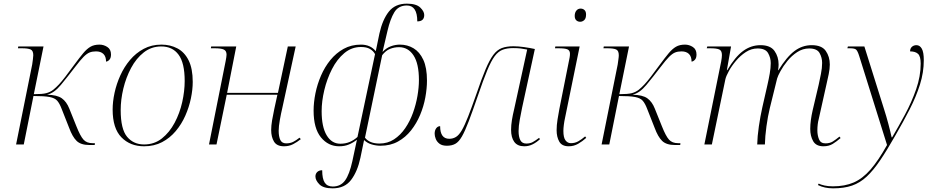

<svg xmlns="http://www.w3.org/2000/svg" viewBox="-20 -790 5095 1050"><path d="M469 3Q422 3 399 -19.5Q376 -42 358 -91L317 -195Q306 -224 293 -239Q280 -254 251 -259.5Q222 -265 163 -265L110 0H68L156 -437Q158 -453 160 -466Q162 -479 162 -488Q162 -513 147.5 -519.5Q133 -526 100 -526H78L80 -536H218L165 -275Q212 -275 233 -280.5Q254 -286 271 -299Q287 -312 302 -328Q317 -344 337 -370Q357 -396 387 -437Q415 -475 435 -499Q455 -523 475 -534.5Q495 -546 524 -546Q547 -546 567 -533Q587 -520 587 -492Q587 -473 578.5 -463.5Q570 -454 560 -453Q560 -481 545.5 -495Q531 -509 505 -509Q485 -509 470 -503Q455 -497 437 -479Q419 -461 391 -424Q349 -369 312.5 -325Q276 -281 237 -272Q292 -271 318 -252.5Q344 -234 359 -196L398 -99Q419 -46 436.5 -26.5Q454 -7 486 -7H499L498 3Z M768 10Q692 10 644 -39Q596 -88 596 -191Q596 -234 606.5 -282.5Q617 -331 638 -377.5Q659 -424 691 -462Q723 -500 766 -523Q809 -546 863 -546Q911 -546 950 -525.5Q989 -505 1011.5 -460Q1034 -415 1034 -342Q1034 -300 1024 -252Q1014 -204 993.5 -157.5Q973 -111 941 -73Q909 -35 866 -12.5Q823 10 768 10ZM768 0Q824 0 865.5 -33Q907 -66 935 -118.5Q963 -171 976.5 -231.5Q990 -292 990 -347Q990 -446 956.5 -491Q923 -536 862 -536Q808 -536 766.5 -503.5Q725 -471 697 -418.5Q669 -366 654.5 -305.5Q640 -245 640 -188Q640 -84 675 -42Q710 0 768 0Z M1533 10Q1494 10 1478.5 -15.5Q1463 -41 1463 -79Q1463 -102 1468 -132Q1473 -162 1480 -194L1497 -272H1220L1164 0H1123L1214 -456Q1216 -467 1217.5 -476Q1219 -485 1219 -491Q1219 -512 1204 -519Q1189 -526 1155 -526H1133L1135 -536H1272L1222 -282H1500L1554 -536H1597L1524 -200Q1517 -171 1510.5 -134.5Q1504 -98 1504 -75Q1504 -43 1513 -24.5Q1522 -6 1545 -6Q1567 -6 1583 -14Q1599 -22 1618 -37L1625 -29Q1605 -13 1583 -1.5Q1561 10 1533 10Z M1799 240Q1748 240 1726.5 218Q1705 196 1705 175Q1705 160 1715 150.5Q1725 141 1742 141Q1742 188 1756 209Q1770 230 1800 230Q1843 230 1867 197Q1891 164 1907 91L1932 -26Q1912 -10 1888.5 0Q1865 10 1835 10Q1775 10 1735 -39Q1695 -88 1695 -185Q1695 -230 1705 -279.5Q1715 -329 1735.5 -376.5Q1756 -424 1787 -462Q1818 -500 1859.5 -523Q1901 -546 1954 -546Q2006 -546 2035 -510L2055 -607Q2072 -683 2106.5 -726.5Q2141 -770 2205 -770Q2256 -770 2278 -749Q2300 -728 2300 -708Q2300 -673 2262 -673Q2262 -760 2205 -760Q2159 -760 2136.5 -723Q2114 -686 2099 -621L2072 -506Q2093 -528 2117.5 -537Q2142 -546 2167 -546Q2208 -546 2241.5 -526Q2275 -506 2295 -463Q2315 -420 2315 -349Q2315 -306 2306 -257Q2297 -208 2277.5 -161.5Q2258 -115 2228 -77Q2198 -39 2156.5 -16Q2115 7 2061 7Q2037 7 2013 0Q1989 -7 1971 -24L1951 73Q1935 148 1900 194Q1865 240 1799 240ZM1841 -4Q1869 -4 1892 -13.5Q1915 -23 1935 -41L2031 -494Q2022 -511 2003.5 -522Q1985 -533 1954 -533Q1903 -533 1863 -499.5Q1823 -466 1795.5 -412Q1768 -358 1753.5 -297Q1739 -236 1739 -182Q1739 -96 1766.5 -50Q1794 -4 1841 -4ZM2055 -5Q2100 -5 2135 -28Q2170 -51 2196 -89Q2222 -127 2238.5 -173Q2255 -219 2263 -265.5Q2271 -312 2271 -352Q2271 -442 2241.5 -487Q2212 -532 2162 -532Q2136 -532 2112.5 -522.5Q2089 -513 2070 -488L1976 -37Q2001 -5 2055 -5Z M2847 10Q2810 10 2792.5 -14Q2775 -38 2775 -80Q2775 -105 2779.5 -133Q2784 -161 2792 -194L2863 -519Q2843 -523 2827 -525Q2811 -527 2786 -527Q2753 -527 2729 -518Q2705 -509 2685.5 -483Q2666 -457 2644.5 -405Q2623 -353 2594 -268Q2564 -181 2543.5 -127Q2523 -73 2506 -43.5Q2489 -14 2470 -3.5Q2451 7 2424 7Q2398 7 2383.5 -4Q2369 -15 2363 -30.5Q2357 -46 2357 -59Q2357 -77 2365.5 -88.5Q2374 -100 2387 -100Q2387 -31 2437 -31Q2457 -31 2473.5 -41Q2490 -51 2505.5 -77.5Q2521 -104 2540 -152.5Q2559 -201 2586 -278Q2614 -360 2635.5 -411Q2657 -462 2677.5 -489.5Q2698 -517 2724 -527Q2750 -537 2788 -537Q2814 -537 2846 -532.5Q2878 -528 2905 -522L2835 -200Q2829 -171 2822.5 -135.5Q2816 -100 2816 -73Q2816 -42 2825.5 -23.5Q2835 -5 2858 -5Q2879 -5 2893.5 -13Q2908 -21 2928 -36L2933 -29Q2915 -12 2893.5 -1Q2872 10 2847 10Z M3153 -671Q3140 -671 3131.5 -679Q3123 -687 3123 -703Q3123 -721 3132 -732Q3141 -743 3155 -743Q3168 -743 3176.5 -735Q3185 -727 3185 -711Q3185 -689 3175 -680Q3165 -671 3153 -671ZM3090 10Q3053 10 3038.5 -15.5Q3024 -41 3024 -78Q3024 -105 3029 -136.5Q3034 -168 3039 -194L3095 -475Q3096 -481 3096.5 -486Q3097 -491 3097 -496Q3097 -514 3083.5 -520Q3070 -526 3034 -526H3015L3017 -536H3150L3070 -145Q3066 -127 3063.5 -107.5Q3061 -88 3061 -74Q3061 -38 3072.5 -22.5Q3084 -7 3102 -7Q3124 -7 3142 -17Q3160 -27 3180 -44L3186 -36Q3165 -17 3141.5 -3.5Q3118 10 3090 10Z M3671 3Q3624 3 3601 -19.5Q3578 -42 3560 -91L3519 -195Q3508 -224 3495 -239Q3482 -254 3453 -259.5Q3424 -265 3365 -265L3312 0H3270L3358 -437Q3360 -453 3362 -466Q3364 -479 3364 -488Q3364 -513 3349.5 -519.5Q3335 -526 3302 -526H3280L3282 -536H3420L3367 -275Q3414 -275 3435 -280.5Q3456 -286 3473 -299Q3489 -312 3504 -328Q3519 -344 3539 -370Q3559 -396 3589 -437Q3617 -475 3637 -499Q3657 -523 3677 -534.5Q3697 -546 3726 -546Q3749 -546 3769 -533Q3789 -520 3789 -492Q3789 -473 3780.5 -463.5Q3772 -454 3762 -453Q3762 -481 3747.5 -495Q3733 -509 3707 -509Q3687 -509 3672 -503Q3657 -497 3639 -479Q3621 -461 3593 -424Q3551 -369 3514.5 -325Q3478 -281 3439 -272Q3494 -271 3520 -252.5Q3546 -234 3561 -196L3600 -99Q3621 -46 3638.5 -26.5Q3656 -7 3688 -7H3701L3700 3Z M4483 10Q4443 10 4427 -18Q4411 -46 4411 -85Q4411 -108 4414.5 -134Q4418 -160 4424 -186L4457 -326Q4463 -354 4469.5 -386Q4476 -418 4476 -446Q4476 -475 4462 -500Q4448 -525 4405 -525Q4370 -525 4339.5 -505Q4309 -485 4286 -456.5Q4263 -428 4248.5 -401.5Q4234 -375 4230 -361L4190 -199Q4179 -154 4171.5 -99Q4164 -44 4163 0H4121Q4122 -44 4130 -99Q4138 -154 4149 -203L4177 -326Q4184 -356 4189.5 -387.5Q4195 -419 4195 -445Q4195 -474 4180.5 -499.5Q4166 -525 4123 -525Q4089 -525 4059 -505.5Q4029 -486 4005 -457.5Q3981 -429 3966 -401.5Q3951 -374 3947 -357L3873 0H3832L3924 -454Q3928 -476 3928 -489Q3928 -513 3913.5 -519.5Q3899 -526 3864 -526H3845L3848 -536H3978L3955 -406H3957Q4000 -479 4043.5 -511Q4087 -543 4139 -543Q4193 -543 4215.5 -511.5Q4238 -480 4238 -437Q4238 -423 4235 -406H4237Q4283 -480 4325.5 -511.5Q4368 -543 4419 -543Q4474 -543 4496 -511.5Q4518 -480 4518 -437Q4518 -414 4512 -384.5Q4506 -355 4500 -330L4457 -137Q4454 -127 4452 -110.5Q4450 -94 4450 -77Q4450 -50 4459 -28Q4468 -6 4494 -6Q4518 -6 4534 -16Q4550 -26 4571 -43L4577 -35Q4555 -16 4534 -3Q4513 10 4483 10Z M4536 240Q4489 240 4453 222L4457 214Q4469 220 4489 224.5Q4509 229 4535 229Q4600 229 4648.5 208Q4697 187 4740 138Q4783 89 4831 3L4679 -483Q4670 -512 4661.5 -519Q4653 -526 4628 -526H4614L4617 -536H4707L4815 -192Q4827 -155 4838.5 -111.5Q4850 -68 4856 -39H4859Q4892 -95 4928.5 -162.5Q4965 -230 4990 -301.5Q5015 -373 5015 -442Q5015 -482 5000.5 -495.5Q4986 -509 4957 -509Q4957 -525 4967 -534Q4977 -543 4992 -543Q5010 -543 5021 -524Q5032 -505 5032 -461Q5032 -394 5011 -327.5Q4990 -261 4955 -192.5Q4920 -124 4877 -50Q4831 31 4793.5 86.5Q4756 142 4719.5 176Q4683 210 4639.5 225Q4596 240 4536 240Z"/></svg>

Font: Noto Serif Display ExtraLight
Style: Italic
Weight: 200
Italic angle: -12°
Designer: Monotype Design Team
Foundry: Monotype Imaging Inc.
Version: Version 2.009